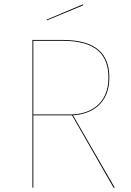

<svg xmlns="http://www.w3.org/2000/svg" viewBox="-20 -864 602 884"><path d="M363.4 -839.8 361.4 -843.9 194.5 -773.6 196.1 -770.3ZM502.8 0H508.2L316.1 -333.2C398 -337.4 483.4 -384.1 483.4 -505.8C483.4 -612.4 427.4 -680.1 267.5 -680.1H129.3V0H133.4V-333H311.7ZM133.4 -336.9V-676.2H267.2C425.4 -676.2 479.3 -610.1 479.3 -505.8C479.3 -384 392.6 -336.9 304.1 -336.9Z"/></svg>

Font: Fira Sans Four
Style: Regular
Weight: 100
Designer: Carrois Corporate & Edenspiekermann AG
Foundry: Carrois Corporate GbR & Edenspiekermann AG
Version: Version 4.203;PS 004.203;hotconv 1.0.88;makeotf.lib2.5.64775